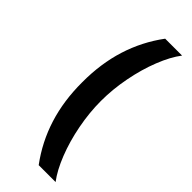

<svg xmlns="http://www.w3.org/2000/svg" viewBox="-291 -781 969 969"><g transform="rotate(45 193.5 -296.5)"><path d="M235.8 -747.9H356.5Q320.7 -701.3 291.4 -627.1Q262.1 -552.9 245.4 -466.3Q228.7 -379.6 228.7 -296.9Q228.7 -214.1 245.4 -127.3Q262.1 -40.5 291.4 33.7Q320.7 108 356.5 154.8H235.8Q165.1 59.3 130 -52.6Q94.8 -164.4 95.2 -296.9Q94.8 -429 130 -540.8Q165.1 -652.7 235.8 -747.9Z"/></g></svg>

Font: Riot Sans
Style: Bold
Weight: 600
Designer: Rasmus Andersson
Foundry: rsms
Version: Version 4.001